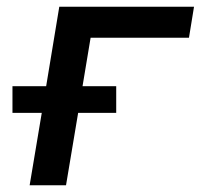

<svg xmlns="http://www.w3.org/2000/svg" viewBox="-20 -550 640 570"><path d="M68 0 104 -215H17V-294H117L156 -530H556L541 -438H249L225 -294H325V-215H212L176 0Z"/></svg>

Font: Iosevka Curly SmBdExObl
Style: Regular
Weight: 600
Width: 7
Italic angle: -9°
Monospace: yes
Designer: Belleve Invis
Foundry: Belleve Invis
Version: Version 11.1.0; ttfautohint (v1.8.3)